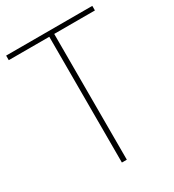

<svg xmlns="http://www.w3.org/2000/svg" viewBox="-174 -812 824 911"><g transform="rotate(-30 238.0 -357.0)"><path d="M251 0H224V-689H2V-714H474V-689H251Z"/></g></svg>

Font: Noto Sans Display Thin
Style: Regular
Weight: 250
Designer: Monotype Design Team
Foundry: Monotype Imaging Inc.
Version: Version 1.900